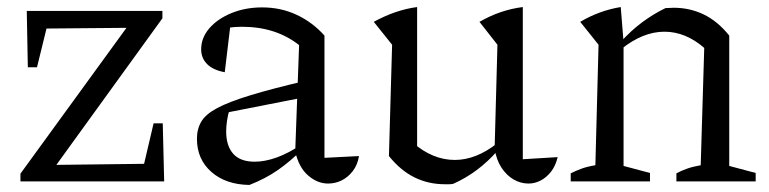

<svg xmlns="http://www.w3.org/2000/svg" viewBox="-20 -515 2182 545"><path d="M38 0V-22L339 -436L112 -434L85 -324H59L56 -484H441V-463L140 -47L389 -50L416 -165H442L446 0Z M911 6Q881 6 854.5 -17Q828 -40 818 -85L829 -387Q763 -439 667 -439Q648 -439 629 -436.5Q610 -434 593 -430L635 -452L618 -310Q585 -316 568 -333Q551 -350 551 -375Q551 -408 574.5 -435Q598 -462 637.5 -478Q677 -494 724 -494Q777 -494 822 -473Q867 -452 901 -414V-67L999 -72Q995 -47 981.5 -29.5Q968 -12 950 -3Q932 6 911 6ZM688 10Q621 9 580 -27Q539 -63 539 -121Q539 -149 551.5 -170Q564 -191 597 -208.5Q630 -226 690.5 -244.5Q751 -263 845 -285V-239L606 -192L632 -205Q627 -190 624.5 -173Q622 -156 622 -142Q622 -101 642 -78.5Q662 -56 703 -56Q732 -56 765.5 -68Q799 -80 836 -105V-89Q804 -57 769 -32.5Q734 -8 688 10Z M1464 -63 1563 -69Q1557 -44 1544 -27.5Q1531 -11 1514.5 -2.5Q1498 6 1480 6Q1458 6 1438 -5.5Q1418 -17 1403.5 -39Q1389 -61 1384 -93L1392 -388L1341 -453Q1400 -487 1464 -495ZM1266 7Q1260 8 1254.5 8Q1249 8 1243 8Q1196 8 1156.5 -11.5Q1117 -31 1084 -72L1152 -110Q1208 -61 1271 -61Q1331 -61 1391 -108L1393 -88Q1365 -56 1333.5 -32.5Q1302 -9 1266 7ZM1084 -72 1093 -388 1041 -453Q1103 -487 1164 -495V-86Z M1600 0V-23Q1614 -30 1630 -36Q1646 -42 1670 -46L1679 -388L1627 -453Q1681 -485 1742 -495L1750 -396V-44L1825 -24V0ZM1900 0V-23Q1913 -30 1929.5 -36Q1946 -42 1969 -46L1979 -379L2050 -414V-44L2125 -24V0ZM1744 -376 1742 -396Q1771 -428 1802.5 -451.5Q1834 -475 1869 -492Q1875 -492 1881 -492.5Q1887 -493 1892 -493Q1938 -493 1977.5 -474Q2017 -455 2050 -414L1979 -379Q1926 -425 1866 -425Q1805 -425 1744 -376Z"/></svg>

Font: Piazzolla 24pt
Style: Regular
Weight: 400
Designer: Juan Pablo del Peral
Foundry: Huerta Tipografica
Version: Version 2.005